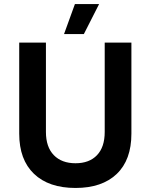

<svg xmlns="http://www.w3.org/2000/svg" viewBox="-20 -909 739 941"><path d="M465.8 -889.2 391.1 -742.2H293.9L347.2 -889.2ZM350.1 12.2Q218.8 12.2 146.5 -57.1Q74.2 -126.5 74.2 -253.9V-700.2H205.1V-262.2Q205.1 -188.5 243.7 -148.7Q282.2 -108.9 350.1 -108.9Q417.5 -108.9 455.3 -148.4Q493.2 -188 493.2 -262.2V-700.2H624V-253.9Q624 -125 552 -56.4Q480 12.2 350.1 12.2Z"/></svg>

Font: Fixel Text SemiBold
Style: Regular
Weight: 600
Width: 4
Designer: AlfaBravo + MacPaw
Foundry: Kyrylo Tkachov, Marchela Mozhyna, Serhii Makarenko, Maria Weinstein, Zakhar Kryvoshyya
Version: Version 1.211